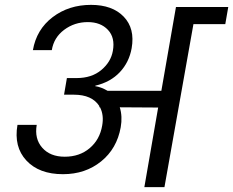

<svg xmlns="http://www.w3.org/2000/svg" viewBox="-20 -769 958 789"><path d="M294.9 -448.2Q356.9 -448.2 396.5 -481.4Q436 -514.6 443.8 -560.1Q453.6 -614.3 423.6 -646.2Q393.6 -678.2 340.8 -678.2Q286.1 -678.2 243.7 -646.5Q201.2 -614.7 192.9 -563H115.2Q129.9 -647.9 196.3 -698.5Q262.7 -749 354 -749Q441.9 -749 488.5 -700.4Q535.2 -651.9 521 -570.8Q510.7 -513.2 472.4 -472.4Q434.1 -431.6 372.1 -417L371.1 -415Q395 -411.6 421.9 -396H643.1L703.1 -740.2H918L905.8 -669.9H774.9L655.8 0H573.2L629.9 -327.1L472.2 -328.1Q483.9 -290.5 476.1 -246.1Q460.4 -158.2 395.5 -105.7Q330.6 -53.2 238.8 -53.2Q140.6 -53.2 88.4 -109.4Q36.1 -165.5 51.8 -255.9H130.9Q121.1 -198.7 153.6 -161.9Q186 -125 246.1 -125Q307.1 -125 348.6 -160.2Q390.1 -195.3 399.9 -252.9Q407.7 -295.4 391.1 -328.1H388.2V-333Q358.4 -379.9 283.2 -379.9H243.2L254.9 -448.2Z"/></svg>

Font: Poppins
Style: Italic
Weight: 400
Italic angle: -10°
Designer: Ninad Kale (Devanagari), Jonny Pinhorn (Latin)
Foundry: Indian Type Foundry
Version: Version 3.200;PS 1.000;hotconv 16.6.54;makeotf.lib2.5.65590